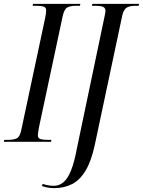

<svg xmlns="http://www.w3.org/2000/svg" viewBox="-48 -734 740 994"><path d="M-28 0 -26 -10H-4Q23 -10 39 -18Q55 -26 62 -60L186 -642Q189 -657 190 -666Q191 -675 191 -680Q191 -695 178.5 -699.5Q166 -704 142 -704H121L123 -714H368L366 -704H344Q316 -704 300 -695Q284 -686 276 -648L154 -76Q152 -63 150 -52Q148 -41 148 -34Q148 -18 161.5 -14Q175 -10 198 -10H218L216 0ZM233 240Q214 240 198.5 237Q183 234 169 229L173 218Q187 223 202 225.5Q217 228 231 228Q258 228 280 210Q302 192 319.5 149Q337 106 351 30L495 -657Q496 -662 497 -667.5Q498 -673 498 -678Q498 -693 485.5 -698.5Q473 -704 450 -704H428L430 -714H672L670 -704H652Q624 -704 608 -694.5Q592 -685 585 -654L443 15Q425 99 395.5 148.5Q366 198 325 219Q284 240 233 240Z"/></svg>

Font: Noto Serif Display ExtraCondensed
Style: Italic
Weight: 400
Width: 2
Italic angle: -12°
Designer: Monotype Design Team
Foundry: Monotype Imaging Inc.
Version: Version 2.009